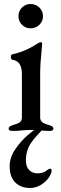

<svg xmlns="http://www.w3.org/2000/svg" viewBox="-20 -649 303 956"><path d="M23 -9Q23 -20 44 -26Q69 -33 79 -40.5Q89 -48 89 -64V-280Q89 -344 44 -351Q34 -352 34 -366Q34 -378 43 -379Q108 -393 166 -432Q178 -439 182 -439Q190 -439 190 -431Q190 -425 186 -385Q180 -325 180 -292V-64Q180 -49 190.5 -40.5Q201 -32 225 -26Q246 -20 246 -9Q246 3 228 3Q202 3 179 0Q151 -2 134 -2Q117 -2 91 0Q70 3 42 3Q23 3 23 -9ZM72 -568Q72 -594 89.5 -611.5Q107 -629 132 -629Q158 -629 176 -611.5Q194 -594 194 -568Q194 -543 176 -525.5Q158 -508 132 -508Q107 -508 89.5 -525.5Q72 -543 72 -568ZM28 179Q28 135 56.5 93.5Q85 52 118.5 23.5Q152 -5 174 -18H207Q159 27 134 63.5Q109 100 109 150Q109 181 125 197.5Q141 214 167 214Q191 214 206 204Q221 194 224 192Q226 191 230 191Q237 191 237 200Q237 215 222.5 236Q208 257 183 272Q158 287 130 287Q83 287 55.5 259Q28 231 28 179Z"/></svg>

Font: EB Garamond Medium
Style: Regular
Weight: 500
Designer: Georg Duffner and Octavio Pardo
Foundry: Georg Duffner
Version: Version 1.000